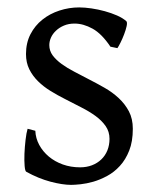

<svg xmlns="http://www.w3.org/2000/svg" viewBox="-20 -489 426 523"><path d="M341.8 -138.2Q341.8 -103.5 332 -78.9Q322.3 -54.2 306.6 -37.1Q291 -20 272 -9.8Q252.9 0.5 234.4 5.9Q215.8 11.2 199.5 12.9Q183.1 14.6 173.8 14.6Q150.4 14.6 117.4 5.9Q84.5 -2.9 51.8 -21Q48.3 -22.5 47.1 -36.9Q45.9 -51.3 46.6 -70.1Q47.4 -88.9 49.6 -107.9Q51.8 -127 55.2 -138.2L76.2 -132.8Q77.1 -112.3 86.9 -94.2Q96.7 -76.2 113 -62.5Q129.4 -48.8 151.1 -41Q172.9 -33.2 198.2 -33.2Q215.8 -33.2 230.5 -38.8Q245.1 -44.4 255.9 -54.7Q266.6 -64.9 272.5 -79.3Q278.3 -93.8 278.3 -110.8Q278.3 -130.4 267.8 -145.5Q257.3 -160.6 240.2 -173.1Q223.1 -185.5 201.4 -196.5Q179.7 -207.5 157.2 -219.2Q136.7 -229.5 117.7 -241.2Q98.6 -252.9 83.7 -267.6Q68.8 -282.2 59.8 -300.3Q50.8 -318.4 50.8 -341.8Q50.8 -372.1 63 -395.8Q75.2 -419.4 95.5 -435.5Q115.7 -451.7 141.8 -460.2Q168 -468.8 195.8 -468.8Q210.9 -468.8 229.2 -466.1Q247.6 -463.4 265.4 -458.5Q283.2 -453.6 298.8 -446.8Q314.5 -439.9 324.2 -431.2Q327.1 -428.2 325 -418Q322.8 -407.7 318.1 -395.5Q313.5 -383.3 308.1 -372.6Q302.7 -361.8 299.8 -357.9L280.8 -361.8Q257.3 -397 232.2 -410.9Q207 -424.8 183.1 -424.8Q167 -424.8 154.3 -419.4Q141.6 -414.1 132.6 -405.5Q123.5 -397 118.9 -386.7Q114.3 -376.5 114.3 -366.2Q114.3 -350.6 123.5 -338.1Q132.8 -325.7 147.9 -314.7Q163.1 -303.7 182.4 -293.7Q201.7 -283.7 222.2 -272.9Q243.2 -262.2 264.6 -250Q286.1 -237.8 303.2 -221.9Q320.3 -206.1 331.1 -185.8Q341.8 -165.5 341.8 -138.2Z"/></svg>

Font: GentiumAlt
Style: Regular
Weight: 400
Designer: J. Victor Gaultney
Version: Version 1.02; 2005; OFL release